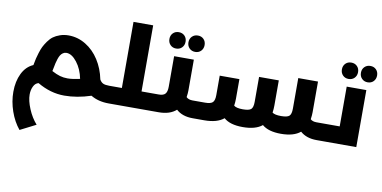

<svg xmlns="http://www.w3.org/2000/svg" viewBox="-96 -1046 3395 1708"><g transform="rotate(10 1601.0 -191.5)"><path d="M904.8 -155.8Q924.8 -155.8 924.8 -79.1Q924.8 0 904.8 0H893.1Q798.8 0 731 -41Q606 0 491.2 0Q366.2 0 248 -69.8Q218.8 -63 202.9 -30.3Q187 2.4 187 43.9Q187 99.1 217.5 172.1Q248 245.1 294.9 297.9L152.8 370.1Q100.6 306.6 70.3 219.7Q40 132.8 40 44.9Q40 -49.8 74.7 -120.8Q109.4 -191.9 174.8 -220.2Q175.8 -224.6 177.7 -235.4Q183.1 -263.7 187 -281.2Q190.9 -298.8 201.7 -333.5Q212.4 -368.2 223.9 -391.6Q235.4 -415 256.1 -444.3Q276.9 -473.6 301 -491.5Q325.2 -509.3 360.8 -521.7Q396.5 -534.2 438 -534.2Q521 -534.2 593.5 -490Q666 -445.8 714.8 -369.4Q763.7 -293 783.2 -196.8Q795.9 -173.8 814.7 -164.8Q833.5 -155.8 870.1 -155.8ZM493.2 -155.8Q537.6 -155.8 605 -170.9Q588.4 -256.8 541.5 -317.4Q494.6 -377.9 445.8 -377.9Q428.2 -377.9 414.3 -368.2Q400.4 -358.4 391.8 -344.5Q383.3 -330.6 376 -308.8Q368.7 -287.1 365 -270Q361.3 -252.9 356.9 -229.7Q352.5 -206.5 350.1 -196.8Q392.1 -174.3 424.8 -165Q457.5 -155.8 493.2 -155.8Z M1267.6 -155.8Q1287.6 -155.8 1287.6 -79.1Q1287.6 0 1267.6 0H904.8Q884.8 0 884.8 -79.1Q884.8 -155.8 904.8 -155.8H984.9V-752.9H1162.6V-155.8Z M1398.4 -585Q1366.7 -585 1346.2 -606Q1325.7 -627 1325.7 -659.2Q1325.7 -691.4 1346.2 -712.2Q1366.7 -732.9 1398.4 -732.9Q1430.7 -732.9 1451.2 -712.2Q1471.7 -691.4 1471.7 -659.2Q1471.7 -627 1451.2 -606Q1430.7 -585 1398.4 -585ZM1570.8 -585Q1539.1 -585 1518.3 -606Q1497.6 -627 1497.6 -659.2Q1497.6 -691.4 1518.3 -712.2Q1539.1 -732.9 1570.8 -732.9Q1603 -732.9 1623.3 -712.2Q1643.6 -691.4 1643.6 -659.2Q1643.6 -627 1623.3 -606Q1603 -585 1570.8 -585ZM1703.6 -155.8Q1723.6 -155.8 1723.6 -79.1Q1723.6 0 1703.6 0H1651.4Q1557.6 0 1502.4 -50.8Q1445.8 0 1344.7 0H1267.6Q1247.6 0 1247.6 -79.1Q1247.6 -155.8 1267.6 -155.8H1319.3Q1359.9 -155.8 1376.7 -175Q1393.6 -194.3 1393.6 -238.8V-515.1H1571.8V-237.8Q1571.8 -210.9 1566.4 -175.8Q1586.4 -155.8 1623.5 -155.8Z M2846.2 -155.8Q2866.2 -155.8 2866.2 -79.1Q2866.2 0 2846.2 0H2771Q2678.7 0 2623 -49.8Q2563 0 2448.2 0Q2334.5 0 2278.3 -48.8Q2219.2 0 2103 0Q1987.8 0 1932.1 -49.8Q1872.1 0 1756.3 0H1703.1Q1683.1 0 1683.1 -79.1Q1683.1 -155.8 1703.1 -155.8H1736.3Q1787.1 -155.8 1805.2 -173.6Q1823.2 -191.4 1823.2 -238.8V-415H2001V-237.8Q2001 -206.5 1996.1 -174.8Q2017.6 -155.8 2077.1 -155.8Q2132.8 -155.8 2151.4 -172.6Q2169.9 -189.5 2169.9 -238.8V-464.8H2348.1V-237.8Q2348.1 -206.1 2343.3 -172.9Q2365.7 -155.8 2422.4 -155.8Q2478 -155.8 2496.6 -172.6Q2515.1 -189.5 2515.1 -238.8V-515.1H2693.4V-237.8Q2693.4 -210.4 2688 -173.8Q2707.5 -155.8 2743.2 -155.8Z M2956.5 -585Q2924.8 -585 2904.3 -606Q2883.8 -627 2883.8 -659.2Q2883.8 -691.4 2904.3 -712.2Q2924.8 -732.9 2956.5 -732.9Q2988.8 -732.9 3009.3 -712.2Q3029.8 -691.4 3029.8 -659.2Q3029.8 -627 3009.3 -606Q2988.8 -585 2956.5 -585ZM3128.9 -732.9Q3161.1 -732.9 3181.4 -712.2Q3201.7 -691.4 3201.7 -659.2Q3201.7 -627 3181.4 -606Q3161.1 -585 3128.9 -585Q3097.2 -585 3076.4 -606Q3055.7 -627 3055.7 -659.2Q3055.7 -691.4 3076.4 -712.2Q3097.2 -732.9 3128.9 -732.9ZM2952.6 -155.8V-515.1H3129.9V0H2845.7Q2825.7 0 2825.7 -79.1Q2825.7 -155.8 2845.7 -155.8Z"/></g></svg>

Font: Montserrat-Arabic
Style: Bold
Weight: 700
Designer: Mohamed Gaber
Foundry: Kief Type Foundry
Version: Version 5.008;PS 005.008;hotconv 1.0.88;makeotf.lib2.5.64775